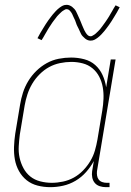

<svg xmlns="http://www.w3.org/2000/svg" viewBox="-20 -766 540 794"><path d="M188 8Q161 8 135.5 1.5Q110 -5 90.5 -20.5Q71 -36 58.5 -58.5Q46 -81 41.5 -106.5Q37 -132 38 -159Q39 -186 43 -213L63 -333Q67 -358 75 -383Q83 -408 97 -431Q111 -454 130.5 -473Q150 -492 173.5 -505Q197 -518 223 -523Q249 -528 274 -528Q302 -528 328.5 -521Q355 -514 374 -497Q393 -480 404 -456Q415 -432 419 -405L438 -520H458L381 -58Q380 -49 381.5 -39.5Q383 -30 388.5 -23Q394 -16 403 -13Q412 -10 421 -10H433V8H418Q405 8 392.5 4Q380 0 372 -9.5Q364 -19 361.5 -32Q359 -45 361 -58L368 -100Q355 -76 336 -54.5Q317 -33 292.5 -18.5Q268 -4 241 2Q214 8 188 8ZM194 -10Q217 -10 240.5 -15Q264 -20 285 -31.5Q306 -43 323.5 -61Q341 -79 353.5 -100Q366 -121 372.5 -143.5Q379 -166 383 -189L403 -309Q407 -333 408 -357.5Q409 -382 405 -405Q401 -428 390.5 -448.5Q380 -469 362.5 -483.5Q345 -498 322 -504Q299 -510 275 -510Q252 -510 228 -505Q204 -500 183 -488.5Q162 -477 144 -459Q126 -441 113.5 -420Q101 -399 93.5 -376Q86 -353 82 -330L62 -210Q59 -186 57.5 -161.5Q56 -137 61 -114Q66 -91 77 -70.5Q88 -50 105.5 -36Q123 -22 146.5 -16Q170 -10 194 -10ZM354 -598Q348 -598 342 -600.5Q336 -603 331.5 -607Q327 -611 322.5 -615.5Q318 -620 315.5 -625Q313 -630 310.5 -635.5Q308 -641 305.5 -646.5Q303 -652 300 -657.5Q297 -663 295 -669.5Q293 -676 290.5 -682Q288 -688 285 -693.5Q282 -699 280.5 -703.5Q279 -708 275 -714Q271 -720 266.5 -724Q262 -728 256 -728Q251 -728 249 -726.5Q247 -725 243 -723Q239 -721 234.5 -717Q230 -713 224 -707Q218 -701 216 -698.5Q214 -696 211.5 -692.5Q209 -689 206.5 -686Q204 -683 201.5 -679.5Q199 -676 196 -672Q193 -668 190.5 -663.5Q188 -659 184.5 -654.5Q181 -650 178.5 -645Q176 -640 172.5 -634.5Q169 -629 166 -623.5Q163 -618 159.5 -612Q156 -606 152 -600L135 -608Q141 -620 147 -630Q153 -640 158.5 -649Q164 -658 169 -666Q174 -674 179.5 -681.5Q185 -689 189.5 -695Q194 -701 198.5 -706.5Q203 -712 210.5 -720Q218 -728 226 -734Q234 -740 240.5 -743Q247 -746 256 -746Q262 -746 268 -743.5Q274 -741 278.5 -737.5Q283 -734 287.5 -729Q292 -724 294.5 -719Q297 -714 299.5 -708.5Q302 -703 304.5 -697.5Q307 -692 309.5 -686.5Q312 -681 314.5 -674.5Q317 -668 319.5 -662Q322 -656 324.5 -650.5Q327 -645 329 -640.5Q331 -636 335 -630Q339 -624 343.5 -620Q348 -616 354 -616Q359 -616 361 -617.5Q363 -619 367 -621Q371 -623 375.5 -627Q380 -631 386 -637Q392 -643 394 -645.5Q396 -648 398.5 -651.5Q401 -655 403.5 -658Q406 -661 408.5 -665Q411 -669 414 -672.5Q417 -676 419.5 -680.5Q422 -685 425.5 -689.5Q429 -694 431.5 -699Q434 -704 437.5 -709.5Q441 -715 444 -720.5Q447 -726 450.5 -732Q454 -738 458 -744L475 -736Q469 -724 463 -714Q457 -704 451.5 -695Q446 -686 441 -678Q436 -670 430.5 -662.5Q425 -655 420.5 -649Q416 -643 411.5 -637.5Q407 -632 399.5 -624Q392 -616 384 -610Q376 -604 369.5 -601Q363 -598 354 -598Z"/></svg>

Font: Iosevka Curly Thin
Style: Italic
Weight: 100
Italic angle: -9°
Monospace: yes
Designer: Belleve Invis
Foundry: Belleve Invis
Version: Version 22.1.2; ttfautohint (v1.8.4)